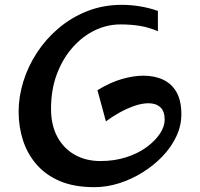

<svg xmlns="http://www.w3.org/2000/svg" viewBox="-20 -774 827 794"><path d="M370 0Q287 0 228 -25Q169 -50 131 -94Q93 -138 75 -194Q57 -250 57 -312Q57 -374 76.5 -437Q96 -500 133 -556.5Q170 -613 222.5 -657.5Q275 -702 341 -728Q407 -754 484 -754Q520 -754 557.5 -748Q595 -742 633 -729V-645Q595 -661 558.5 -667Q522 -673 478 -673Q423 -673 372 -648.5Q321 -624 280 -577.5Q239 -531 215 -467Q191 -403 191 -324Q191 -256 217.5 -207.5Q244 -159 290 -133.5Q336 -108 395 -108Q454 -108 503 -124Q552 -140 587 -166Q622 -192 641.5 -221.5Q661 -251 661 -279Q661 -314 643 -330.5Q625 -347 594 -347Q567 -347 535.5 -336Q504 -325 473.5 -308Q443 -291 418 -272L383 -401Q435 -433 483.5 -447Q532 -461 573 -461Q620 -461 655.5 -444Q691 -427 710.5 -392Q730 -357 730 -301Q730 -254 709 -209.5Q688 -165 652 -127.5Q616 -90 569.5 -61Q523 -32 472 -16Q421 0 370 0Z"/></svg>

Font: Marhey Light
Style: Regular
Weight: 400
Version: Version 1.000